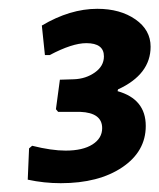

<svg xmlns="http://www.w3.org/2000/svg" viewBox="-20 -726 362 436"><path d="M201 -706Q253 -706 287.5 -682Q322 -658 322 -620Q322 -557 248 -523L247 -519Q311 -501 311 -440Q311 -382 257.5 -346Q204 -310 118 -310Q80 -310 43 -318L46 -389L53 -395Q97 -384 129 -384Q168 -384 190 -398Q212 -412 212 -435Q212 -470 162 -472H112L107 -478L116 -545L148 -546Q175 -547 195.5 -561.5Q216 -576 216 -598Q216 -628 176 -628Q144 -628 93 -601H82L75 -668Q139 -706 201 -706Z"/></svg>

Font: Alegreya Sans
Style: Bold Italic
Weight: 700
Italic angle: -7°
Designer: Juan Pablo del Peral
Foundry: Huerta Tipografica
Version: Version 2.007